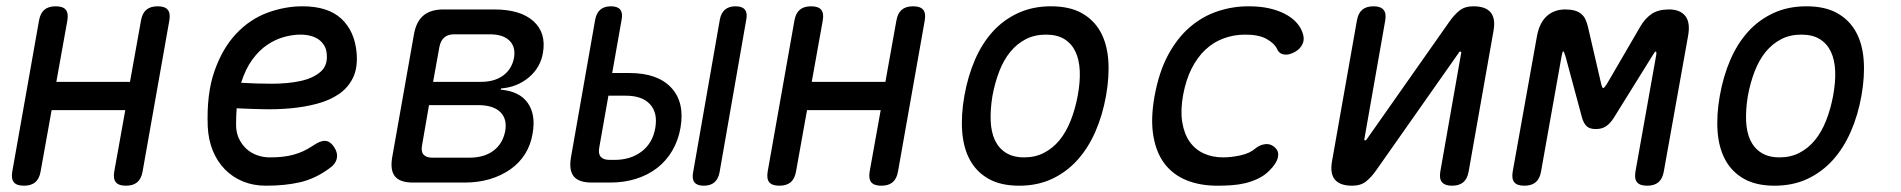

<svg xmlns="http://www.w3.org/2000/svg" viewBox="-20 -580 6040 610"><path d="M56 10Q33 10 24 -1Q15 -12 19 -35L104 -515Q108 -538 121 -549Q134 -560 157 -560Q180 -560 189 -549Q198 -538 194 -515L159 -320H393L428 -515Q432 -538 445 -549Q458 -560 481 -560Q504 -560 513 -549Q522 -538 518 -515L433 -35Q429 -12 416 -1Q403 10 380 10Q357 10 348 -1Q339 -12 343 -35L378 -230H144L109 -35Q105 -12 92 -1Q79 10 56 10Z M1040 -115Q1054 -95 1050 -76.5Q1046 -58 1025 -44Q981 -12 933.5 -1Q886 10 825 10Q785 10 752 -3.5Q719 -17 694.5 -42Q670 -67 656 -101.5Q642 -136 640 -178Q636 -282 661.5 -354.5Q687 -427 730.5 -473Q774 -519 829.5 -539.5Q885 -560 941 -560Q1022 -560 1064.5 -520.5Q1107 -481 1113 -412Q1117 -365 1101.5 -333Q1086 -301 1056.5 -281Q1027 -261 987.5 -250.5Q948 -240 904.5 -236Q861 -232 816.5 -233Q772 -234 732 -236Q731 -224 730.5 -211Q730 -198 730 -184Q730 -159 739 -140Q748 -121 762.5 -107.5Q777 -94 796.5 -87Q816 -80 837 -80Q860 -80 878 -82Q896 -84 912.5 -88.5Q929 -93 944 -100Q959 -107 974 -117Q997 -133 1012.5 -132.5Q1028 -132 1040 -115ZM746 -317Q794 -314 844 -314Q894 -314 934 -322.5Q974 -331 998 -351.5Q1022 -372 1018 -409Q1017 -424 1010 -435.5Q1003 -447 992.5 -454.5Q982 -462 967 -466Q952 -470 934 -470Q910 -470 882.5 -462.5Q855 -455 829 -437.5Q803 -420 781.5 -390.5Q760 -361 746 -317Z M1292 0Q1251 0 1235 -19.5Q1219 -39 1226 -80L1295 -470Q1302 -511 1325 -530.5Q1348 -550 1389 -550H1550Q1633 -550 1674.5 -513Q1716 -476 1705 -412Q1697 -365 1660 -334Q1623 -303 1572 -299L1571 -295Q1631 -290 1657 -252.5Q1683 -215 1672 -155Q1666 -119 1648 -90.5Q1630 -62 1601.5 -42Q1573 -22 1536.5 -11Q1500 0 1456 0ZM1343 -246 1321 -119Q1317 -99 1325.5 -89Q1334 -79 1354 -79H1470Q1518 -79 1547.5 -101Q1577 -123 1585 -163Q1592 -202 1569.5 -224Q1547 -246 1499 -246ZM1423 -471Q1403 -471 1391.5 -461Q1380 -451 1376 -431L1356 -320H1509Q1551 -320 1578.5 -340Q1606 -360 1613 -396Q1619 -431 1598.5 -451Q1578 -471 1536 -471Z M1925 -348H1980Q2069 -348 2112.5 -301.5Q2156 -255 2142 -174Q2135 -134 2116 -101.5Q2097 -69 2068 -46.5Q2039 -24 2001 -12Q1963 0 1919 0H1860Q1819 0 1803 -19.5Q1787 -39 1794 -80L1871 -518Q1875 -539 1887.5 -549.5Q1900 -560 1921 -560Q1942 -560 1950.5 -549.5Q1959 -539 1955 -518ZM1884 -112Q1880 -92 1888.5 -82Q1897 -72 1917 -72H1932Q1984 -72 2019 -99Q2054 -126 2062 -174Q2070 -222 2045 -249Q2020 -276 1968 -276H1913ZM2266 -32Q2262 -11 2249.5 -0.5Q2237 10 2216 10Q2195 10 2186.5 -0.5Q2178 -11 2182 -32L2267 -518Q2271 -539 2283.5 -549.5Q2296 -560 2317 -560Q2338 -560 2346.5 -549.5Q2355 -539 2351 -518Z M2456 10Q2433 10 2424 -1Q2415 -12 2419 -35L2504 -515Q2508 -538 2521 -549Q2534 -560 2557 -560Q2580 -560 2589 -549Q2598 -538 2594 -515L2559 -320H2793L2828 -515Q2832 -538 2845 -549Q2858 -560 2881 -560Q2904 -560 2913 -549Q2922 -538 2918 -515L2833 -35Q2829 -12 2816 -1Q2803 10 2780 10Q2757 10 2748 -1Q2739 -12 2743 -35L2778 -230H2544L2509 -35Q2505 -12 2492 -1Q2479 10 2456 10Z M3218 10Q3160 10 3121.5 -11.5Q3083 -33 3062 -71Q3041 -109 3037 -161.5Q3033 -214 3044 -276Q3055 -338 3077.5 -390Q3100 -442 3134 -479.5Q3168 -517 3214.5 -538.5Q3261 -560 3319 -560Q3378 -560 3416.5 -538.5Q3455 -517 3476 -479.5Q3497 -442 3501 -390Q3505 -338 3494 -276Q3483 -214 3460 -161.5Q3437 -109 3402.5 -71Q3368 -33 3322 -11.5Q3276 10 3218 10ZM3234 -80Q3269 -80 3297 -94.5Q3325 -109 3346 -134.5Q3367 -160 3381.5 -196.5Q3396 -233 3404 -276Q3412 -319 3410.5 -354.5Q3409 -390 3397 -415.5Q3385 -441 3362 -455.5Q3339 -470 3303 -470Q3267 -470 3239 -455.5Q3211 -441 3190 -415.5Q3169 -390 3155 -354Q3141 -318 3133 -275Q3126 -232 3127.5 -196Q3129 -160 3141 -134.5Q3153 -109 3176 -94.5Q3199 -80 3234 -80Z M3648 -274Q3662 -351 3691 -405Q3720 -459 3760 -493.5Q3800 -528 3848 -544Q3896 -560 3946 -560Q3984 -560 4012.5 -553.5Q4041 -547 4062 -536Q4083 -525 4096.5 -511Q4110 -497 4116 -482Q4126 -459 4119 -442Q4112 -425 4094 -415Q4074 -404 4058.5 -407Q4043 -410 4037 -425Q4029 -442 4004.5 -456Q3980 -470 3936 -470Q3900 -470 3867.5 -458Q3835 -446 3809.5 -422Q3784 -398 3766 -362.5Q3748 -327 3739 -279Q3730 -230 3736 -192.5Q3742 -155 3759.5 -130Q3777 -105 3804.5 -92.5Q3832 -80 3866 -80Q3892 -80 3921.5 -86.5Q3951 -93 3968 -108Q3982 -120 4000 -122Q4018 -124 4032 -110Q4038 -104 4040 -96.5Q4042 -89 4040 -80Q4038 -71 4031.5 -60.5Q4025 -50 4013 -38Q3997 -22 3977 -12.5Q3957 -3 3936 2Q3915 7 3892.5 8.5Q3870 10 3848 10Q3793 10 3750.5 -7Q3708 -24 3681 -58.5Q3654 -93 3644.5 -147Q3635 -201 3648 -274Z M4212 -68 4291 -515Q4295 -538 4308 -549Q4321 -560 4344 -560Q4366 -560 4375.5 -549Q4385 -538 4381 -515L4315 -140Q4314 -137 4314.5 -135.5Q4315 -134 4318 -134Q4320 -134 4321 -136L4324 -140L4584 -510Q4600 -533 4617 -546.5Q4634 -560 4661 -560Q4700 -560 4716 -540.5Q4732 -521 4725 -482L4646 -35Q4642 -12 4629 -1Q4616 10 4593 10Q4571 10 4561.5 -1Q4552 -12 4556 -35L4622 -410Q4623 -413 4622.5 -414.5Q4622 -416 4619 -416Q4617 -416 4616 -415L4613 -410L4353 -40Q4337 -17 4320 -3.5Q4303 10 4276 10Q4237 10 4221 -9.5Q4205 -29 4212 -68Z M5266 -35Q5262 -12 5249 -1Q5236 10 5213 10Q5190 10 5181 -1Q5172 -12 5176 -35L5241 -400Q5244 -415 5241 -416V-417Q5237 -416 5228 -400L5108 -207Q5097 -189 5083.5 -179.5Q5070 -170 5050 -170Q5030 -170 5020.5 -179.5Q5011 -189 5006 -207L4954 -400Q4949 -417 4946.5 -417Q4944 -417 4941 -400L4876 -35Q4872 -12 4859 -1Q4846 10 4823 10Q4800 10 4791 -1Q4782 -12 4786 -35L4863 -465Q4871 -508 4894.5 -529Q4918 -550 4953 -550Q4970 -550 4982.5 -546.5Q4995 -543 5003.5 -536Q5012 -529 5017 -518.5Q5022 -508 5025 -495L5066 -318Q5070 -300 5073.5 -300Q5077 -300 5088 -318L5191 -495Q5206 -521 5227 -535.5Q5248 -550 5283 -550Q5318 -550 5334.5 -529Q5351 -508 5343 -465Z M5618 10Q5560 10 5521.5 -11.5Q5483 -33 5462 -71Q5441 -109 5437 -161.5Q5433 -214 5444 -276Q5455 -338 5477.5 -390Q5500 -442 5534 -479.5Q5568 -517 5614.5 -538.5Q5661 -560 5719 -560Q5778 -560 5816.5 -538.5Q5855 -517 5876 -479.5Q5897 -442 5901 -390Q5905 -338 5894 -276Q5883 -214 5860 -161.5Q5837 -109 5802.5 -71Q5768 -33 5722 -11.5Q5676 10 5618 10ZM5634 -80Q5669 -80 5697 -94.5Q5725 -109 5746 -134.5Q5767 -160 5781.5 -196.5Q5796 -233 5804 -276Q5812 -319 5810.5 -354.5Q5809 -390 5797 -415.5Q5785 -441 5762 -455.5Q5739 -470 5703 -470Q5667 -470 5639 -455.5Q5611 -441 5590 -415.5Q5569 -390 5555 -354Q5541 -318 5533 -275Q5526 -232 5527.5 -196Q5529 -160 5541 -134.5Q5553 -109 5576 -94.5Q5599 -80 5634 -80Z"/></svg>

Font: Maple Mono Normal NL
Style: Italic
Weight: 400
Italic angle: -10°
Monospace: yes
Designer: subframe7536
Version: Version 7.000